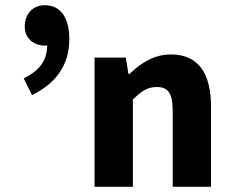

<svg xmlns="http://www.w3.org/2000/svg" viewBox="-20 -717 892 737"><path d="M343 0H490V-335C522 -366 545 -383 582 -383C624 -383 643 -361 643 -289V0H790V-308C790 -432 744 -508 636 -508C569 -508 519 -473 477 -433H473L463 -496H343ZM103 -352C199 -399 246 -472 246 -566C246 -649 213 -697 152 -697C107 -697 75 -665 75 -615C75 -570 109 -542 152 -542C155 -542 158 -542 161 -543C161 -484 131 -446 71 -416Z"/></svg>

Font: Giro Sans Regular
Style: Bold
Weight: 700
Designer: Paul D. Hunt
Foundry: Adobe Systems Incorporated
Version: Version 1.000;PS 1.0;hotconv 1.0.88;makeotf.lib2.5.647800